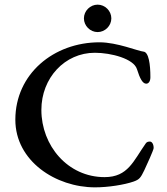

<svg xmlns="http://www.w3.org/2000/svg" viewBox="-20 -790 717 826"><path d="M400 -770C368 -770 341 -743 341 -711C341 -679 368 -652 400 -652C432 -652 459 -679 459 -711C459 -743 432 -770 400 -770ZM408 -608C211 -608 46 -472 46 -275C46 -97 220 16 389 16C445 16 515 5 555 -9C580 -18 585 -25 601 -58C610 -77 641 -145 641 -153C641 -171 633 -181 625 -181C617 -181 611 -179 607 -173C554 -98 531 -28 430 -28C271 -28 158 -164 158 -317C158 -455 259 -563 388 -563C459 -563 555 -537 569 -493C582 -451 594 -430 609 -430C620 -430 627 -441 627 -458C627 -513 620 -566 597 -568C574 -570 484 -608 408 -608Z"/></svg>

Font: EB Garamond SC 08
Style: Regular
Weight: 400
Version: Version 0.016